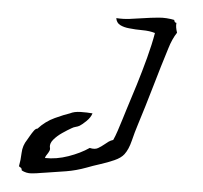

<svg xmlns="http://www.w3.org/2000/svg" viewBox="-50 -725 830 786"><g transform="rotate(5 365.0 -332.0)"><path d="M651 -617Q633 -590 621 -550Q609 -510 597 -472Q587 -438 574 -393.5Q561 -349 548 -305.5Q535 -262 524 -228Q514 -197 505 -160.5Q496 -124 480 -103Q468 -87 441 -75Q414 -63 384 -53.5Q354 -44 331 -35Q288 -19 248 -12.5Q208 -6 168 0Q163 1 158 1.5Q153 2 148 3Q127 7 106.5 8.5Q86 10 67 0Q66 -8 62.5 -10.5Q59 -13 54 -16Q59 -42 60 -72Q61 -102 78 -127Q81 -132 87.5 -143.5Q94 -155 101.5 -165.5Q109 -176 116 -176Q145 -208 183 -225.5Q221 -243 243 -250Q260 -259 286.5 -259.5Q313 -260 335 -258Q330 -241 313.5 -225Q297 -209 287 -203Q280 -199 271.5 -197Q263 -195 255 -190Q239 -181 218.5 -167Q198 -153 184.5 -137Q171 -121 173 -106Q176 -97 173 -90Q170 -83 166 -77Q163 -73 160.5 -68.5Q158 -64 157 -59Q204 -58 252.5 -75Q301 -92 336 -116Q357 -111 370 -118.5Q383 -126 395 -136Q403 -143 411 -148.5Q419 -154 429 -157Q436 -172 444 -196Q452 -220 459.5 -244.5Q467 -269 472 -285Q488 -334 505.5 -391Q523 -448 538 -504.5Q553 -561 561 -608Q538 -615 509 -615Q480 -615 454 -618Q432 -620 416.5 -628Q401 -636 398 -655Q426 -653 453 -656.5Q480 -660 506 -664Q538 -669 570.5 -672Q603 -675 635 -668Q637 -657 645 -657Q644 -648 645.5 -638.5Q647 -629 651 -617Z"/></g></svg>

Font: Yuji Boku
Style: Regular
Weight: 400
Designer: Kataoka Yuji
Foundry: Kinuta Font Factory
Version: Version 3.002